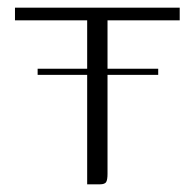

<svg xmlns="http://www.w3.org/2000/svg" viewBox="-20 -480 507 500"><path d="M78 -301H207V-427H19V-460H448V-427H260V-301H392V-285H260V-27Q260 -12 256.5 -6Q253 0 240 0H207V-285H78Z"/></svg>

Font: Genos Thin Light
Style: Regular
Weight: 300
Version: Version 1.010